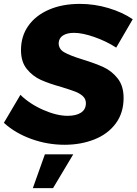

<svg xmlns="http://www.w3.org/2000/svg" viewBox="-37 -734 703 988"><path d="M646 -635 561 -489Q510 -522 448.5 -543.5Q387 -565 344 -565Q309 -565 288 -552Q267 -539 265 -514Q264 -482 293.5 -465Q323 -448 388 -428Q453 -408 495.5 -388.5Q538 -369 568.5 -330.5Q599 -292 599 -230Q599 -153 558.5 -98.5Q518 -44 448.5 -16.5Q379 11 295 11Q207 11 124 -19Q41 -49 -17 -102L68 -246Q116 -199 185.5 -168.5Q255 -138 311 -138Q355 -138 380 -154.5Q405 -171 405 -203Q405 -225 389 -239.5Q373 -254 349 -263Q325 -272 280 -286Q215 -304 173 -323Q131 -342 101 -379Q71 -416 71 -476Q71 -548 109 -601.5Q147 -655 215.5 -684.5Q284 -714 374 -714Q449 -714 521 -692.5Q593 -671 646 -635ZM194 60H340L236 234H132Z"/></svg>

Font: Gontserrat
Style: Bold Italic
Weight: 700
Italic angle: -11.3°
Designer: Julieta Ulanovsky
Foundry: Julieta Ulanovsky
Version: Version 6.001